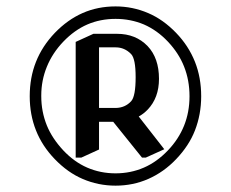

<svg xmlns="http://www.w3.org/2000/svg" viewBox="-20 -670 724 602"><path d="M342.3 -610.8Q294.4 -610.8 253.9 -593.3Q213.4 -575.7 178.7 -539.6Q144.5 -503.9 127 -460.9Q109.4 -418 109.4 -370.6V-368.2Q109.4 -319.8 127 -276.4Q143.6 -235.8 178.7 -198.2Q212.9 -162.1 253.4 -144.5Q294.9 -126.5 342.3 -126.5Q389.6 -126.5 431.2 -144.5Q471.7 -162.1 506.3 -198.2Q540 -233.4 557.1 -275.9Q574.2 -318.4 574.2 -368.2Q574.2 -418.5 557.1 -461.4Q540.5 -503.4 506.3 -539.6Q472.7 -575.2 431.2 -593.3Q389.6 -610.8 342.3 -610.8ZM342.3 -649.9Q396 -649.9 444.8 -628.9Q491.7 -608.9 532.2 -566.9Q571.3 -526.4 591.3 -476.1Q610.8 -426.8 610.8 -368.2Q610.8 -311.5 591.3 -261.2Q572.8 -213.4 532.2 -170.9Q493.7 -130.4 444.8 -108.9Q397 -87.9 342.3 -87.9Q288.1 -87.9 239.3 -108.9Q192.4 -128.9 151.9 -170.9Q112.3 -211.9 92.8 -261.2Q73.2 -310.5 73.2 -368.2Q73.2 -426.8 92.8 -476.1Q112.3 -525.4 151.9 -566.9Q191.9 -608.4 239.3 -629.2Q286.6 -649.9 342.3 -649.9ZM290.5 -331.5H342.8Q372.1 -332 391.1 -352.5Q405.3 -367.7 405.3 -428.2Q405.3 -485.8 391.1 -500.5Q370.6 -521.5 342.8 -521.5H290.5ZM217.3 -175.8V-538.6L272.9 -564H346.7Q405.8 -564 442.9 -525.4Q478.5 -487.8 478.5 -422.9Q478.5 -363.3 442.9 -326.2Q430.2 -313 415 -304.7L495.1 -202.1L437 -175.8H425.3L335 -288.1H290.5V-201.2L234.9 -175.8Z"/></svg>

Font: Nova Slim
Style: Book
Weight: 400
Version: Version 2.000